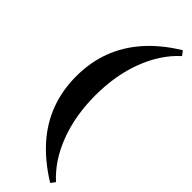

<svg xmlns="http://www.w3.org/2000/svg" viewBox="-328 -777 1023 1023"><g transform="rotate(45 183.5 -265.0)"><path d="M338 235Q236 172 168.5 96Q101 20 67.5 -70.5Q34 -161 34 -265Q34 -370 67.5 -460Q101 -550 168.5 -626.5Q236 -703 338 -765L357 -740Q271 -662 224.5 -538.5Q178 -415 178 -265Q178 -115 224.5 8.5Q271 132 357 210Z"/></g></svg>

Font: Platypi Light ExtraBold
Style: Regular
Weight: 800
Version: Version 1.200